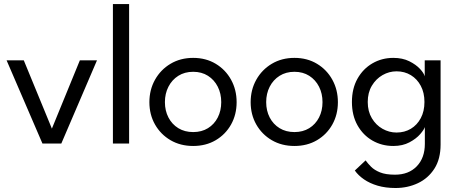

<svg xmlns="http://www.w3.org/2000/svg" viewBox="-20 -708 2258 947"><path d="M12.5 -410.5H97.3L235.9 -73.6L373.9 -410.5H458.4L282.4 0H189.4Z M616.8 0H536.9V-688H616.8Z M932.8 12Q869.9 12 821.1 -16.5Q772.4 -45 744.6 -93.9Q716.8 -142.9 716.8 -204Q716.8 -265.1 744.6 -314.8Q772.4 -364.4 821.1 -393.4Q869.9 -422.5 932.8 -422.5Q995.6 -422.5 1044 -393.4Q1092.3 -364.4 1119.7 -314.8Q1147.1 -265.1 1147.1 -204Q1147.1 -142.9 1119.7 -93.9Q1092.3 -45 1044 -16.5Q995.6 12 932.8 12ZM932.8 -56.6Q974.6 -56.6 1005.8 -75.8Q1036.9 -95.1 1054.1 -128.6Q1071.2 -162.1 1071.2 -204.3Q1071.2 -246.4 1054.1 -280.3Q1036.9 -314.2 1005.8 -334.1Q974.6 -353.9 932.8 -353.9Q890.9 -353.9 859.5 -334.1Q828.1 -314.2 810.8 -280.3Q793.4 -246.4 793.4 -204.3Q793.4 -162.1 810.8 -128.6Q828.1 -95.1 859.5 -75.8Q890.9 -56.6 932.8 -56.6Z M1432.3 12Q1369.4 12 1320.6 -16.5Q1271.9 -45 1244.1 -93.9Q1216.3 -142.9 1216.3 -204Q1216.3 -265.1 1244.1 -314.8Q1271.9 -364.4 1320.6 -393.4Q1369.4 -422.5 1432.3 -422.5Q1495.1 -422.5 1543.5 -393.4Q1591.8 -364.4 1619.2 -314.8Q1646.6 -265.1 1646.6 -204Q1646.6 -142.9 1619.2 -93.9Q1591.8 -45 1543.5 -16.5Q1495.1 12 1432.3 12ZM1432.3 -56.6Q1474.1 -56.6 1505.3 -75.8Q1536.4 -95.1 1553.6 -128.6Q1570.7 -162.1 1570.7 -204.3Q1570.7 -246.4 1553.6 -280.3Q1536.4 -314.2 1505.3 -334.1Q1474.1 -353.9 1432.3 -353.9Q1390.4 -353.9 1359 -334.1Q1327.6 -314.2 1310.2 -280.3Q1292.9 -246.4 1292.9 -204.3Q1292.9 -162.1 1310.2 -128.6Q1327.6 -95.1 1359 -75.8Q1390.4 -56.6 1432.3 -56.6Z M1930.9 219.3Q1881.8 219.3 1842.6 207.8Q1803.5 196.2 1775.2 176.6Q1746.9 157 1730.1 133.1L1783.3 83.1Q1793.8 97.8 1810 114.2Q1826.1 130.6 1854.2 142.1Q1882.2 153.6 1928.2 153.6Q1995.6 153.6 2035.6 112.2Q2075.5 70.8 2075.5 1.4V-7.3H2153.1V5.3Q2153.1 76.4 2122.5 124Q2091.9 171.6 2041.4 195.4Q1990.9 219.3 1930.9 219.3ZM2075.5 0V-81.4Q2071.9 -68.9 2052.5 -46.4Q2033.1 -23.9 1999.5 -6Q1965.9 12 1919.9 12Q1863.4 12 1817 -14.6Q1770.6 -41.3 1743.2 -90.1Q1715.8 -138.9 1715.8 -205Q1715.8 -271.1 1743.2 -319.9Q1770.6 -368.7 1817 -395.6Q1863.4 -422.5 1919.9 -422.5Q1965.3 -422.5 1998.6 -406Q2031.9 -389.4 2051.7 -368Q2071.4 -346.6 2074.9 -331.4V-410.5H2153.1V0ZM1793.8 -205Q1793.8 -158.7 1814.1 -124.8Q1834.4 -90.9 1866.9 -72.6Q1899.4 -54.3 1935.8 -54.3Q1975.4 -54.3 2006.5 -72.9Q2037.6 -91.6 2055.5 -125.5Q2073.5 -159.4 2073.5 -205Q2073.5 -250.6 2055.5 -284.5Q2037.6 -318.4 2006.5 -337.3Q1975.4 -356.2 1935.8 -356.2Q1899.4 -356.2 1866.9 -337.7Q1834.4 -319.1 1814.1 -285.2Q1793.8 -251.3 1793.8 -205Z"/></svg>

Font: League Spartan Extralight
Style: Regular
Weight: 200
Foundry: The League of Moveable Type
Version: Version 2.300; ttfautohint (v1.8.3)